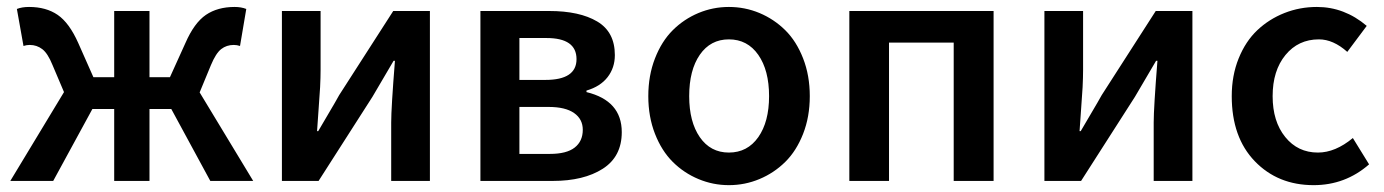

<svg xmlns="http://www.w3.org/2000/svg" viewBox="-20 -523 4001 555"><path d="M9.8 0 165 -256.8 131.8 -335Q118.2 -368.7 102.3 -380.9Q86.4 -393.1 65.9 -393.1Q56.6 -393.1 47.9 -390.1L28.8 -497.1Q43.5 -502.9 64 -502.9Q113.3 -502.9 146.7 -480Q180.2 -457 206.1 -398.9L250 -299.8H310.1V-491.2H412.1V-299.8H471.2L516.1 -398.9Q541.5 -457 575.2 -480Q608.9 -502.9 658.2 -502.9Q677.2 -502.9 691.9 -497.1L673.8 -390.1Q665 -393.1 655.8 -393.1Q634.8 -393.1 619.4 -381.1Q604 -369.1 589.8 -335L557.1 -255.9L711.9 0H587.9L475.1 -208H412.1V0H310.1V-208H247.1L133.8 0Z M794.9 0V-491.2H906.7V-321.8Q906.7 -298.8 905.3 -271Q903.8 -243.2 900.6 -202.4Q897.5 -161.6 896.5 -144H899.9Q906.2 -155.3 929 -193.6Q951.7 -231.9 960.4 -248L1116.7 -491.2H1222.7V0H1110.8V-168.9Q1110.8 -210.9 1121.6 -347.2H1117.7Q1098.1 -313 1056.6 -243.2L900.9 0Z M1368.7 0V-491.2H1567.4Q1655.3 -491.2 1706.3 -460.9Q1757.3 -430.7 1757.3 -363.8Q1757.3 -327.1 1736.3 -300Q1715.3 -272.9 1675.3 -261.2V-256.8Q1777.3 -231.9 1777.3 -141.1Q1777.3 -70.3 1722.4 -35.2Q1667.5 0 1577.6 0ZM1481.4 -292H1556.6Q1646.5 -292 1646.5 -352.1Q1646.5 -413.1 1559.6 -413.1H1481.4ZM1481.4 -78.1H1569.3Q1617.7 -78.1 1641.1 -96.4Q1664.6 -114.7 1664.6 -147.9Q1664.6 -178.7 1639.4 -196.3Q1614.3 -213.9 1565.4 -213.9H1481.4Z M2086.9 12.2Q2041 12.2 1999 -5.4Q1957 -22.9 1924.8 -54.9Q1892.6 -86.9 1873.3 -136.2Q1854 -185.5 1854 -245.1Q1854 -304.7 1873.3 -354.2Q1892.6 -403.8 1924.8 -435.8Q1957 -467.8 1999 -485.4Q2041 -502.9 2086.9 -502.9Q2133.3 -502.9 2175.3 -485.4Q2217.3 -467.8 2249.8 -435.8Q2282.2 -403.8 2301.5 -354.2Q2320.8 -304.7 2320.8 -245.1Q2320.8 -185.5 2301.5 -136.2Q2282.2 -86.9 2249.8 -54.9Q2217.3 -22.9 2175.3 -5.4Q2133.3 12.2 2086.9 12.2ZM2086.9 -82Q2140.6 -82 2171.9 -126.5Q2203.1 -170.9 2203.1 -245.1Q2203.1 -319.8 2171.9 -364.5Q2140.6 -409.2 2086.9 -409.2Q2033.7 -409.2 2002.9 -364.7Q1972.2 -320.3 1972.2 -245.1Q1972.2 -170.9 2002.9 -126.5Q2033.7 -82 2086.9 -82Z M2435.1 0V-491.2H2852.1V0H2736.8V-399.9H2549.8V0Z M2999 0V-491.2H3110.8V-321.8Q3110.8 -298.8 3109.4 -271Q3107.9 -243.2 3104.7 -202.4Q3101.6 -161.6 3100.6 -144H3104Q3110.4 -155.3 3133.1 -193.6Q3155.8 -231.9 3164.6 -248L3320.8 -491.2H3426.8V0H3314.9V-168.9Q3314.9 -210.9 3325.7 -347.2H3321.8Q3302.2 -313 3260.7 -243.2L3105 0Z M3777.3 12.2Q3673.8 12.2 3607.2 -56.9Q3540.5 -126 3540.5 -245.1Q3540.5 -304.7 3560.5 -354.2Q3580.6 -403.8 3614.5 -435.8Q3648.4 -467.8 3692.9 -485.4Q3737.3 -502.9 3786.6 -502.9Q3866.2 -502.9 3930.7 -448.2L3874.5 -373Q3834 -409.2 3792.5 -409.2Q3732.9 -409.2 3695.8 -364Q3658.7 -318.8 3658.7 -245.1Q3658.7 -171.9 3695.1 -127Q3731.4 -82 3789.6 -82Q3839.8 -82 3890.6 -124L3937.5 -47.9Q3868.7 12.2 3777.3 12.2Z"/></svg>

Font: Toshiba Sans Medium
Style: Regular
Weight: 500
Designer: Paul D. Hunt
Foundry: Toshiba Corporation
Version: Version 2.020;PS 2.0;hotconv 1.0.86;makeotf.lib2.5.63406